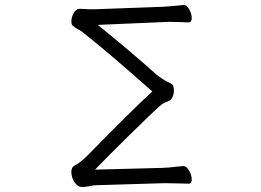

<svg xmlns="http://www.w3.org/2000/svg" viewBox="-20 -730 1040 764"><path d="M335 11Q331 12 322.5 13Q314 14 307 14Q289 14 276.5 -5Q264 -24 264 -45Q264 -65 275 -70Q302 -85 326 -109Q509 -296 586 -366Q406 -526 306 -604Q299 -609 288 -615Q274 -623 269 -628Q264 -633 264 -645Q264 -662 273.5 -678.5Q283 -695 297 -695L322 -694Q329 -693 344 -693H353L627 -703Q650 -704 710 -710H712Q723 -710 733 -692.5Q743 -675 743 -658Q743 -641 731 -641Q715 -641 705 -642L657 -643Q638 -643 628 -642L369 -631Q499 -526 604 -432Q626 -414 661 -397Q672 -392 672 -370Q672 -357 667 -345Q662 -333 653 -329Q649 -327 637 -322Q625 -317 613 -306Q572 -268 492 -189.5Q412 -111 358 -55L627 -62Q654 -63 685 -67L710 -69H711Q722 -69 732.5 -51Q743 -33 743 -16Q743 1 731 1Q712 1 699 0L644 -1H628L363 7Q351 7 335 11Z"/></svg>

Font: Iansui
Style: Regular
Weight: 400
Designer: But Ko / Fontworks Inc.
Foundry: zi-hi.com / Fontworks Inc.
Version: Version 1.002